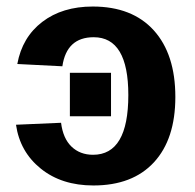

<svg xmlns="http://www.w3.org/2000/svg" viewBox="-20 -558 596 588"><path d="M266 10Q169 10 105 -41.5Q41 -93 29 -176L167 -182Q173 -134 199 -109Q225 -84 265 -84Q373 -84 373 -267Q373 -444 267 -444Q184 -444 171 -355L33 -362Q48 -444 109.5 -491Q171 -538 264 -538Q385 -538 451 -465Q517 -392 517 -261Q517 -132 451.5 -61Q386 10 266 10ZM320 -202H194V-335H320Z"/></svg>

Font: Libra Sans
Style: Bold
Weight: 700
Foundry: Context Ltd
Version: Version 1.000